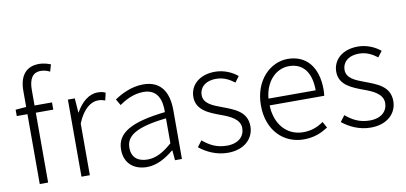

<svg xmlns="http://www.w3.org/2000/svg" viewBox="-75 -1053 2771 1310"><g transform="rotate(-10 1311.0 -397.5)"><path d="M35 -484H109V0H167V-484H288V-534H167V-641C167 -717 192 -759 249 -759C269 -759 291 -754 312 -743L326 -791C301 -801 273 -808 246 -808C156 -808 109 -750 109 -645V-534L35 -528Z M398 0H456V-358C496 -457 552 -493 599 -493C620 -493 631 -490 648 -484L660 -536C643 -544 627 -547 606 -547C544 -547 492 -501 455 -435H453L446 -534H398Z M851 13C920 13 983 -24 1036 -68H1040L1046 0H1094V-338C1094 -456 1049 -547 921 -547C835 -547 761 -505 721 -478L746 -435C784 -462 844 -496 914 -496C1015 -496 1037 -414 1035 -335C801 -309 696 -252 696 -135C696 -35 765 13 851 13ZM863 -37C803 -37 754 -64 754 -138C754 -219 825 -269 1035 -292V-119C973 -65 922 -37 863 -37Z M1411 13C1529 13 1593 -57 1593 -139C1593 -242 1504 -271 1422 -302C1360 -325 1302 -348 1302 -406C1302 -454 1339 -498 1418 -498C1470 -498 1508 -477 1544 -450L1574 -490C1535 -523 1478 -547 1419 -547C1306 -547 1244 -481 1244 -403C1244 -311 1329 -279 1407 -250C1468 -228 1536 -199 1536 -136C1536 -81 1495 -36 1413 -36C1341 -36 1292 -64 1247 -102L1215 -60C1264 -20 1333 13 1411 13Z M1937 13C2013 13 2063 -12 2106 -39L2083 -82C2043 -54 1999 -36 1942 -36C1827 -36 1750 -127 1747 -256H2125C2127 -270 2128 -285 2128 -299C2128 -455 2051 -547 1922 -547C1802 -547 1688 -440 1688 -266C1688 -91 1799 13 1937 13ZM1747 -303C1758 -425 1836 -497 1922 -497C2016 -497 2074 -432 2074 -303Z M2401 13C2519 13 2583 -57 2583 -139C2583 -242 2494 -271 2412 -302C2350 -325 2292 -348 2292 -406C2292 -454 2329 -498 2408 -498C2460 -498 2498 -477 2534 -450L2564 -490C2525 -523 2468 -547 2409 -547C2296 -547 2234 -481 2234 -403C2234 -311 2319 -279 2397 -250C2458 -228 2526 -199 2526 -136C2526 -81 2485 -36 2403 -36C2331 -36 2282 -64 2237 -102L2205 -60C2254 -20 2323 13 2401 13Z"/></g></svg>

Font: Noto Sans SC Light
Style: Regular
Weight: 300
Designer: Ryoko NISHIZUKA 西塚涼子 (kana, bopomofo & ideographs); Paul D. Hunt (Latin, Greek & Cyrillic); Sandoll Communications 산돌커뮤니
Foundry: Adobe
Version: Version 2.004;hotconv 1.0.118;makeotfexe 2.5.65603